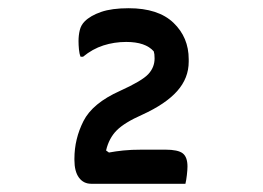

<svg xmlns="http://www.w3.org/2000/svg" viewBox="-20 -808 640 467"><path d="M431 -361H202Q183 -361 172 -376Q161 -391 161 -419V-422Q161 -470 183 -513.5Q205 -557 272 -587Q325 -611 340.5 -627.5Q356 -644 356 -666Q356 -672 355.5 -676Q355 -680 354 -683Q334 -706 287 -706Q258 -706 231.5 -697.5Q205 -689 182 -670H176Q173 -677 172 -688Q171 -699 171 -708Q171 -722 174 -734.5Q177 -747 186 -756Q200 -770 226 -779Q252 -788 293 -788Q365 -788 402 -752.5Q439 -717 439 -664V-658Q439 -618 411 -586.5Q383 -555 326 -529Q283 -510 264 -491Q245 -472 238 -442L245 -437Q261 -440 280 -442Q299 -444 326 -444H382Q413 -444 424.5 -435Q436 -426 436 -403Q436 -395 434.5 -382Q433 -369 431 -361Z"/></svg>

Font: Recursive Mn Csl St Med
Style: Regular
Weight: 500
Monospace: yes
Version: Version 1.079;hotconv 1.0.112;makeotfexe 2.5.65598; ttfautoh